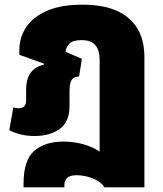

<svg xmlns="http://www.w3.org/2000/svg" viewBox="-20 -583 697 823"><path d="M81 220V203Q81 104 126.5 64Q172 24 250 24Q314 24 367 45.5Q420 67 440 102L407 113V-328Q407 -366 389.5 -388.5Q372 -411 329 -411Q292 -411 277.5 -396Q263 -381 261 -361L331 -331L319 -255Q295 -254 286.5 -239Q278 -224 278 -192V-128Q278 -61 236 -30.5Q194 0 128 0Q93 0 65.5 -7.5Q38 -15 20 -25L37 -123Q43 -121 48.5 -120Q54 -119 59 -119Q76 -119 84 -127.5Q92 -136 92 -152V-201Q92 -242 110 -269Q128 -296 168 -306L169 -310L63 -348V-368Q63 -423 92.5 -467Q122 -511 182 -537Q242 -563 333 -563Q421 -563 480 -537Q539 -511 569 -461Q599 -411 599 -337V220H428Q415 200 393.5 189Q372 178 350 173Q328 168 310 168Q281 168 268.5 179Q256 190 256 211V220Z"/></svg>

Font: Noto Sans Thai Black
Style: Regular
Weight: 900
Version: Version 2.001